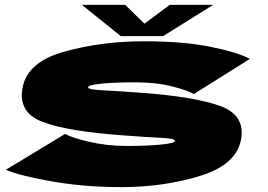

<svg xmlns="http://www.w3.org/2000/svg" viewBox="-20 -761 1099 786"><path d="M477.5 5Q326.5 5 193.5 -18.2Q60.5 -41.5 4 -66L247 -213Q271 -198 344 -180.8Q417 -163.5 500 -163.5Q580 -163.5 637.5 -169Q695 -174.5 696.5 -184Q696.5 -184.5 696.5 -185Q695.5 -193.5 644.5 -196.5Q590.5 -199 482 -207Q255.5 -223.5 154.8 -261.8Q54 -300 72 -400Q90.5 -507 243 -549.5Q395.5 -592 568.5 -592Q730.5 -592 841.5 -569.5Q952.5 -547 1003 -520L773.5 -376Q749 -391 684 -407.5Q619 -424 531 -424Q452 -424 397 -418.8Q342 -413.5 340.5 -404Q340.5 -403.5 340.5 -403Q341.5 -394.5 398.5 -391.5Q457.5 -388.5 561 -381Q771 -365.5 877.8 -328.5Q984.5 -291.5 967 -191Q948.5 -86.5 798.5 -40.8Q648.5 5 477.5 5ZM474.5 -613 315.5 -741H492.5L571.5 -664L674.5 -741H852.5L647.5 -613Z"/></svg>

Font: Anybody UltraExpanded Black
Style: Italic
Weight: 900
Width: 9
Italic angle: -10°
Designer: Tyler Finck
Foundry: Etcetera Type Company
Version: Version 1.010; ttfautohint (v1.8.3) -l 8 -r 50 -G 200 -x 14 